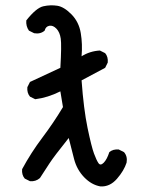

<svg xmlns="http://www.w3.org/2000/svg" viewBox="-20 -705 540 716"><path d="M354.5 -9.8Q321.3 -15.6 293.9 -43.9Q266.6 -72.3 256.3 -111.8Q246.1 -151.4 236.3 -190.4Q181.6 -122.1 164.1 -95.2Q146.5 -68.4 128.9 -41Q113.3 -27.3 91.8 -29.3L72.3 -39.1Q60.5 -52.7 62.5 -74.2Q95.7 -135.7 137.7 -191.4Q179.7 -247.1 214.8 -305.7L205.1 -364.3Q158.2 -340.8 111.3 -335L91.8 -344.7Q80.1 -358.4 82 -379.9L91.8 -399.4L205.1 -452.1Q210 -537.1 206.5 -561Q203.1 -585 190.4 -598.1Q177.7 -611.3 164.1 -608.9Q150.4 -606.4 146.5 -590.8Q130.9 -577.1 107.4 -581.1L87.9 -590.8Q76.2 -607.4 78.1 -628.9Q115.2 -675.8 141.6 -681.6Q168 -687.5 193.4 -683.6Q218.8 -679.7 246.6 -651.4Q274.4 -623 281.2 -581.5Q288.1 -540 284.2 -495.1Q315.4 -514.6 352.5 -516.6L372.1 -506.8Q383.8 -493.2 381.8 -471.7L372.1 -452.1L284.2 -405.3Q292 -297.9 306.6 -227.5Q321.3 -157.2 330.6 -132.3Q339.8 -107.4 347.2 -96.7Q354.5 -85.9 366.7 -98.1Q378.9 -110.4 387.7 -137.7Q401.4 -149.4 422.9 -147.5L442.4 -137.7Q456.1 -122.1 452.1 -98.6Q442.4 -68.4 416 -38.1Q389.6 -7.8 354.5 -9.8Z"/></svg>

Font: JasonHandwriting2
Style: Regular
Weight: 400
Version: Version 1.05.10